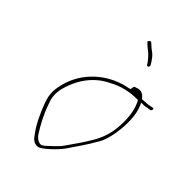

<svg xmlns="http://www.w3.org/2000/svg" viewBox="-212 -730 880 880"><g transform="rotate(45 228.0 -290.0)"><path d="M76 -192C69 -152 76 -129 86 -99C104 -52 126 -3 154 33C166 51 180 66 204 63C223 62 283 4 301 -23C330 -67 358 -104 382 -148H383V-149C398 -173 406 -201 412 -236C422 -298 420 -360 403 -399L396 -415H415C422 -415 428 -418 439 -419L449 -420C456 -422 461 -438 450 -436L439 -434C433 -433 428 -432 423 -431H421C415 -431 401 -429 391 -429H387C375 -445 360 -457 336 -449L335 -448H334C332 -447 328 -446 326 -446C324 -445 320 -442 319 -438C319 -438 321 -439 319 -432L317 -424C302 -419 284 -418 270 -412C181 -383 96 -308 76 -192ZM92 -191V-192C113 -282 164 -346 232 -378C271 -400 317 -413 372 -413H376C381 -407 384 -400 386 -394C403 -355 407 -295 398 -237C389 -186 369 -150 347 -116C329 -86 307 -58 288 -29C279 -15 261 3 241 21C217 43 211 53 188 42C180 38 172 30 165 20C142 -16 118 -60 102 -107C92 -132 86 -155 92 -191ZM221 -630C228 -624 233 -618 241 -612C260 -599 274 -583 286 -567L293 -556C295 -554 296 -553 298 -553C302 -553 305 -556 306 -562C306 -564 307 -565 305 -566L298 -579C287 -594 282 -603 269 -613L253 -625L233 -643C227 -648 213 -636 221 -630Z"/></g></svg>

Font: Stray Cat
Style: ExLtCnObl
Weight: 200
Version: Version 1.0